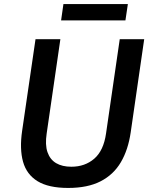

<svg xmlns="http://www.w3.org/2000/svg" viewBox="-20 -916 736 946"><path d="M316 10Q219 10 165 -23.2Q111 -56.5 93.5 -119.2Q76 -182 89 -271L155 -723H277.5L210 -258.5Q201.5 -202.5 214 -166.2Q226.5 -130 256.5 -112.2Q286.5 -94.5 331.5 -94.5Q398.5 -94.5 444.5 -134.2Q490.5 -174 502.5 -258.5L570 -723H690.5L624 -264Q611.5 -178 575.5 -116.8Q539.5 -55.5 475.8 -22.8Q412 10 316 10ZM281 -815.5 292.5 -896H610L598 -815.5Z"/></svg>

Font: Public Sans Thin SemiBold
Style: Italic
Weight: 600
Italic angle: -8°
Version: Version 2.001